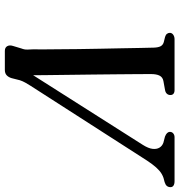

<svg xmlns="http://www.w3.org/2000/svg" viewBox="6 -746 740 792"><g transform="rotate(90 376.0 -350.0)"><path d="M524 -681Q524 -689.5 530.5 -694.8Q537 -700 546 -700H727Q739.5 -700 745.8 -695.5Q752 -691 752 -683.5Q752 -674.5 747.2 -668.5Q742.5 -662.5 731 -659L714 -654.5Q697.5 -649 684 -637.2Q670.5 -625.5 657 -607.2Q643.5 -589 628 -564L333.5 -105.5Q326.5 -94.5 320.8 -84.2Q315 -74 311 -62L302.5 -28.5Q299 -16 291 -8Q283 0 268.5 0H190Q176 0 170.5 -9.8Q165 -19.5 169.5 -33.5L180 -68.5Q185 -81 184.5 -93Q184 -105 183.5 -117.5Q184 -128.5 183.8 -155.5Q183.5 -182.5 183.2 -220.2Q183 -258 182.5 -302.2Q182 -346.5 181 -392.2Q180 -438 179.2 -480.5Q178.5 -523 177.8 -557.5Q177 -592 176.5 -614Q176 -632 171 -642Q166 -652 154 -655.5L132 -661Q123.5 -663.5 119.5 -668.8Q115.5 -674 115.5 -680.5Q115.5 -689 123.2 -694.5Q131 -700 141.5 -700H352Q361.5 -700 366.8 -695.5Q372 -691 372 -683Q372 -674.5 367 -668.8Q362 -663 352.5 -661L314 -654Q298.5 -651 292 -638.2Q285.5 -625.5 285.5 -602.5Q285.5 -580 285.8 -542.8Q286 -505.5 286.5 -459Q287 -412.5 287.5 -361.2Q288 -310 288.8 -258.5Q289.5 -207 290 -159.8Q290.5 -112.5 290.5 -74L255.5 -62L577.5 -569Q592 -592 594 -609Q596 -626 589.2 -637.5Q582.5 -649 568.5 -654L543.5 -660.5Q524 -668 524 -681Z"/></g></svg>

Font: Fraunces
Style: Italic
Weight: 400
Italic angle: -16°
Version: Version 1.000;[b76b70a41]